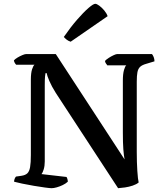

<svg xmlns="http://www.w3.org/2000/svg" viewBox="-20 -988 867 1008"><path d="M251 0Q242 0 216 -3.5Q190 -7 157.5 -12.5Q125 -18 96.5 -24Q68 -30 54 -34Q54 -42 57 -49.5Q60 -57 64 -61L92 -65Q113 -68 123.5 -78Q134 -88 138 -110.5Q142 -133 142 -174V-569Q142 -605 148.5 -624.5Q155 -644 161 -648H65Q61 -652 57.5 -658Q54 -664 53 -671Q59 -678 71.5 -685.5Q84 -693 97 -698.5Q110 -704 116 -704H273L634 -151Q630 -172 627.5 -204.5Q625 -237 625 -293V-565Q625 -600 631 -620.5Q637 -641 643 -645H543Q542 -648 537.5 -653Q533 -658 531 -668Q537 -675 550 -683.5Q563 -692 576 -698Q589 -704 594 -704H778Q783 -698 787 -688Q791 -678 791 -666L748 -653Q726 -647 715.5 -637Q705 -627 701.5 -609Q698 -591 698 -559V-191Q698 -136 701 -90.5Q704 -45 708 -30Q696 -20 676.5 -13.5Q657 -7 636.5 -4Q616 -1 600 0L273 -500Q251 -535 239 -563Q227 -591 225 -604H219Q218 -601 216.5 -587Q215 -573 215 -540V-140Q215 -117 209.5 -99Q204 -81 198 -74L329 -59Q331 -57 333.5 -49.5Q336 -42 336 -34Q325 -24 309.5 -16.5Q294 -9 278 -4.5Q262 0 251 0ZM351 -769Q338 -773 328.5 -781Q319 -789 315 -794Q351 -846 385 -885Q419 -924 444.5 -946Q470 -968 480 -968Q488 -968 501.5 -958Q515 -948 527.5 -933Q540 -918 545 -903Z"/></svg>

Font: Texturina 12pt Medium
Style: Regular
Weight: 500
Designer: Guillermo Torres Carreño
Foundry: Omnibus-Type
Version: Version 1.002